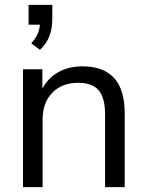

<svg xmlns="http://www.w3.org/2000/svg" viewBox="-20 -773 608 793"><path d="M196 -753V-696Q196 -656 184.5 -625Q173 -594 145 -567L109 -594Q127 -614 135 -632Q143 -650 145 -671H98V-753ZM495 -306V0H414V-301Q414 -369 387.5 -400Q361 -431 303 -431Q236 -431 196 -390Q156 -349 156 -279V0H75V-487H155V-407Q179 -452 222 -475.5Q265 -499 320 -499Q495 -499 495 -306Z"/></svg>

Font: wassup Sans
Style: Regular
Weight: 400
Version: Version 2.001